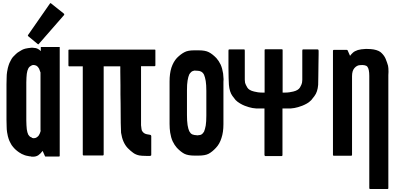

<svg xmlns="http://www.w3.org/2000/svg" viewBox="-20 -998 2602 1229"><path d="M241.2 -697.3Q282.2 -697.3 362.3 -697.3Q362.3 -610.4 362.3 -435.5Q362.3 -291 362.3 -1Q362.3 2 361.3 2.9Q359.4 3.9 357.4 3.9Q329.1 3.9 272.5 3.9Q271.5 3.9 269.5 3.9Q268.6 2.9 267.6 1Q262.7 -9.8 252.9 -32.2Q239.3 -13.7 224.6 -3.9Q210 4.9 193.4 4.9Q186.5 4.9 182.6 4.9Q178.7 3.9 174.8 2.9Q172.9 2.9 170.9 2.9Q168.9 2 166 2Q157.2 1 146.5 -2Q135.7 -4.9 126 -9.8Q119.1 -11.7 114.3 -15.6Q108.4 -18.6 102.5 -22.5Q97.7 -25.4 91.8 -30.3Q86.9 -34.2 81.1 -39.1Q72.3 -46.9 63.5 -57.6Q53.7 -68.4 46.9 -83Q39.1 -96.7 35.2 -109.4Q30.3 -122.1 25.4 -151.4Q22.5 -168.9 22.5 -189.5Q21.5 -209 21.5 -232.4Q21.5 -233.4 21.5 -235.4Q21.5 -236.3 21.5 -236.3Q21.5 -236.3 21.5 -236.3Q21.5 -263.7 21.5 -317.4Q21.5 -361.3 21.5 -451.2Q21.5 -451.2 21.5 -451.2Q21.5 -452.1 21.5 -452.1Q21.5 -453.1 21.5 -457Q21.5 -479.5 22.5 -500Q22.5 -520.5 25.4 -538.1Q30.3 -567.4 35.2 -580.1Q39.1 -593.8 46.9 -607.4Q53.7 -622.1 62.5 -632.8Q72.3 -643.6 81.1 -651.4Q90.8 -661.1 101.6 -667Q111.3 -673.8 121.1 -678.7Q130.9 -683.6 141.6 -686.5Q152.3 -689.5 162.1 -690.4Q163.1 -690.4 164.1 -690.4Q173.8 -692.4 179.7 -692.4Q186.5 -693.4 198.2 -691.4Q210.9 -691.4 221.7 -685.5Q231.4 -680.7 241.2 -670.9Q241.2 -679.7 241.2 -697.3ZM239.3 -167Q239.3 -288.1 239.3 -529.3Q239.3 -531.2 239.3 -534.2Q238.3 -536.1 237.3 -539.1Q235.4 -545.9 232.4 -552.7Q230.5 -559.6 226.6 -563.5Q223.6 -569.3 219.7 -572.3Q215.8 -575.2 211.9 -578.1Q207 -580.1 202.1 -581.1Q198.2 -582 193.4 -582Q189.5 -582 187.5 -581.1Q185.5 -581.1 183.6 -580.1Q182.6 -579.1 181.6 -578.1Q179.7 -577.1 178.7 -577.1Q172.9 -574.2 168.9 -570.3Q164.1 -565.4 161.1 -559.6Q158.2 -553.7 155.3 -544.9Q153.3 -536.1 151.4 -525.4Q150.4 -515.6 149.4 -501Q148.4 -487.3 148.4 -470.7Q148.4 -389.6 148.4 -226.6Q148.4 -210 149.4 -196.3Q150.4 -181.6 151.4 -170.9Q153.3 -159.2 155.3 -151.4Q158.2 -142.6 161.1 -135.7Q165 -129.9 169.9 -125Q173.8 -121.1 180.7 -119.1Q181.6 -118.2 183.6 -117.2Q184.6 -116.2 185.5 -115.2Q187.5 -115.2 189.5 -114.3Q190.4 -113.3 195.3 -113.3Q200.2 -113.3 204.1 -114.3Q209 -115.2 213.9 -118.2Q216.8 -120.1 221.7 -124Q225.6 -127 228.5 -131.8Q231.4 -136.7 234.4 -142.6Q237.3 -149.4 239.3 -156.2Q240.2 -159.2 240.2 -162.1Q240.2 -164.1 239.3 -167ZM391.6 -906.2Q391.6 -905.3 390.6 -904.3Q390.6 -903.3 390.6 -902.3Q336.9 -840.8 228.5 -716.8Q227.5 -715.8 226.6 -714.8Q225.6 -714.8 224.6 -714.8Q223.6 -714.8 222.7 -714.8Q222.7 -714.8 221.7 -715.8Q201.2 -732.4 160.2 -766.6Q159.2 -768.6 158.2 -770.5Q158.2 -770.5 158.2 -771.5Q158.2 -772.5 159.2 -773.4Q206.1 -840.8 299.8 -975.6Q299.8 -976.6 301.8 -977.5Q302.7 -977.5 303.7 -977.5Q304.7 -977.5 305.7 -977.5Q306.6 -977.5 307.6 -975.6Q335 -954.1 389.6 -910.2Q390.6 -910.2 390.6 -908.2Q391.6 -907.2 391.6 -906.2Z M974.6 -675.8Q974.6 -643.6 974.6 -579.1Q974.6 -577.1 972.7 -575.2Q971.7 -574.2 968.8 -574.2Q940.4 -574.2 882.8 -574.2Q882.8 -448.2 882.8 -196.3Q883.8 -183.6 885.7 -172.9Q886.7 -163.1 890.6 -158.2Q900.4 -142.6 919.9 -138.7Q940.4 -134.8 942.4 -134.8Q942.4 -134.8 942.4 -133.8Q943.4 -133.8 944.3 -133.8Q945.3 -132.8 946.3 -131.8Q947.3 -130.9 947.3 -129.9Q948.2 -128.9 948.2 -127Q948.2 -86.9 948.2 -6.8Q948.2 -4.9 947.3 -2.9Q945.3 -1 943.4 -1Q942.4 -1 942.4 -1Q942.4 -1 942.4 0Q940.4 0 917 0Q893.6 0 888.7 -1Q888.7 -1 880.9 -2Q874 -2 872.1 -2.9Q848.6 -7.8 833 -19.5Q816.4 -31.2 797.9 -49.8Q781.2 -67.4 770.5 -91.8Q759.8 -116.2 754.9 -148.4Q753.9 -153.3 752.9 -210Q752.9 -265.6 752 -335.9Q752 -365.2 751 -395.5Q751 -425.8 751 -453.1Q751 -503.9 750 -538.1Q750 -573.2 750 -573.2Q714.8 -573.2 643.6 -573.2Q643.6 -384.8 643.6 -7.8Q643.6 -5.9 641.6 -3.9Q640.6 -2.9 638.7 -2.9Q597.7 -2.9 515.6 -2.9Q512.7 -2.9 511.7 -3.9Q509.8 -5.9 509.8 -7.8Q509.8 -196.3 509.8 -573.2Q481.4 -573.2 422.9 -573.2Q420.9 -573.2 419.9 -574.2Q418 -576.2 418 -578.1Q418 -610.4 418 -675.8Q418 -678.7 419.9 -679.7Q420.9 -680.7 422.9 -680.7Q605.5 -680.7 969.7 -680.7Q972.7 -680.7 973.6 -679.7Q974.6 -678.7 974.6 -676.8Q974.6 -676.8 974.6 -675.8Z M1410.2 -474.6Q1410.2 -383.8 1410.2 -203.1Q1410.2 -151.4 1397.5 -114.3Q1385.7 -76.2 1362.3 -51.8Q1338.9 -26.4 1315.4 -13.7Q1293 -2 1250 -2Q1248 -2 1246.1 -2Q1244.1 -2 1243.2 -2Q1242.2 -2 1240.2 -2Q1236.3 -2 1232.4 -2Q1228.5 -2 1225.6 -2Q1183.6 -2 1160.2 -13.7Q1137.7 -25.4 1112.3 -51.8Q1096.7 -69.3 1085 -93.8Q1074.2 -118.2 1069.3 -149.4Q1067.4 -162.1 1066.4 -175.8Q1065.4 -189.5 1065.4 -204.1Q1065.4 -294.9 1065.4 -476.6Q1065.4 -527.3 1077.1 -564.5Q1089.8 -602.5 1112.3 -627Q1137.7 -652.3 1161.1 -664.1Q1182.6 -675.8 1222.7 -675.8Q1225.6 -675.8 1227.5 -675.8Q1229.5 -675.8 1231.4 -675.8Q1233.4 -675.8 1234.4 -675.8Q1235.4 -675.8 1237.3 -675.8Q1241.2 -675.8 1245.1 -675.8Q1249 -675.8 1252 -675.8Q1293.9 -675.8 1316.4 -664.1Q1339.8 -652.3 1365.2 -626Q1380.9 -608.4 1392.6 -584Q1403.3 -559.6 1408.2 -527.3Q1409.2 -514.6 1410.2 -502Q1410.2 -496.1 1411.1 -491.2Q1411.1 -483.4 1410.2 -474.6ZM1300.8 -416Q1300.8 -435.5 1299.8 -451.2Q1297.9 -466.8 1296.9 -479.5Q1294.9 -492.2 1292 -502Q1289.1 -512.7 1286.1 -519.5Q1282.2 -527.3 1277.3 -532.2Q1272.5 -537.1 1266.6 -540Q1255.9 -544.9 1246.1 -544.9Q1237.3 -545.9 1230.5 -545.9Q1228.5 -545.9 1226.6 -545.9Q1224.6 -545.9 1222.7 -545.9Q1219.7 -544.9 1216.8 -543.9Q1213.9 -543 1210.9 -542Q1205.1 -539.1 1200.2 -533.2Q1195.3 -528.3 1191.4 -521.5Q1188.5 -514.6 1185.5 -504.9Q1182.6 -495.1 1180.7 -482.4Q1178.7 -470.7 1177.7 -455.1Q1176.8 -438.5 1176.8 -419.9Q1176.8 -400.4 1176.8 -360.4Q1176.8 -327.1 1176.8 -261.7Q1176.8 -243.2 1177.7 -226.6Q1179.7 -210.9 1180.7 -197.3Q1182.6 -184.6 1185.5 -174.8Q1188.5 -165 1191.4 -158.2Q1195.3 -151.4 1200.2 -145.5Q1205.1 -140.6 1210.9 -137.7Q1214.8 -135.7 1224.6 -133.8Q1234.4 -132.8 1244.1 -131.8Q1245.1 -131.8 1247.1 -131.8Q1248 -132.8 1251 -132.8Q1254.9 -133.8 1259.8 -133.8Q1265.6 -134.8 1266.6 -135.7Q1272.5 -138.7 1277.3 -143.6Q1282.2 -149.4 1286.1 -155.3Q1289.1 -163.1 1292 -172.9Q1294.9 -182.6 1296.9 -194.3Q1298.8 -207 1299.8 -222.7Q1300.8 -239.3 1300.8 -257.8Q1300.8 -310.5 1300.8 -416Z M2019.5 -673.8Q2019.5 -673.8 2019.5 -650.4Q2019.5 -626 2018.6 -593.8Q2018.6 -552.7 2017.6 -511.7Q2017.6 -470.7 2016.6 -455.1Q2012.7 -409.2 1993.2 -383.8Q1973.6 -358.4 1972.7 -357.4Q1960 -344.7 1945.3 -335.9Q1929.7 -327.1 1915 -321.3Q1886.7 -310.5 1864.3 -306.6Q1842.8 -303.7 1840.8 -303.7Q1823.2 -303.7 1788.1 -303.7Q1788.1 -205.1 1788.1 -5.9Q1788.1 -3.9 1787.1 -1Q1785.2 1 1783.2 1Q1782.2 1 1780.3 1Q1747.1 1 1680.7 1Q1679.7 1 1677.7 1Q1675.8 1 1674.8 -1Q1672.9 -3.9 1672.9 -5.9Q1672.9 -105.5 1672.9 -303.7Q1655.3 -303.7 1620.1 -303.7Q1618.2 -303.7 1595.7 -306.6Q1574.2 -310.5 1545.9 -321.3Q1531.2 -327.1 1516.6 -335.9Q1501 -344.7 1488.3 -357.4Q1487.3 -357.4 1467.8 -383.8Q1449.2 -409.2 1445.3 -455.1Q1444.3 -467.8 1443.4 -499Q1443.4 -529.3 1442.4 -563.5Q1442.4 -605.5 1442.4 -639.6Q1442.4 -673.8 1442.4 -673.8Q1442.4 -676.8 1443.4 -679.7Q1444.3 -681.6 1449.2 -681.6Q1480.5 -681.6 1543 -681.6Q1544.9 -681.6 1545.9 -679.7Q1546.9 -677.7 1546.9 -673.8Q1546.9 -611.3 1546.9 -487.3Q1546.9 -482.4 1547.9 -476.6Q1548.8 -470.7 1548.8 -467.8Q1551.8 -457 1562.5 -438.5Q1573.2 -419.9 1606.4 -412.1Q1617.2 -409.2 1630.9 -407.2Q1644.5 -405.3 1660.2 -405.3Q1665 -405.3 1673.8 -405.3Q1673.8 -496.1 1673.8 -677.7Q1673.8 -680.7 1675.8 -681.6Q1676.8 -682.6 1678.7 -682.6Q1679.7 -682.6 1681.6 -682.6Q1714.8 -682.6 1781.2 -682.6Q1782.2 -682.6 1784.2 -682.6Q1786.1 -682.6 1788.1 -681.6Q1789.1 -680.7 1789.1 -677.7Q1789.1 -586.9 1789.1 -405.3Q1793.9 -405.3 1802.7 -405.3Q1819.3 -405.3 1832 -407.2Q1845.7 -409.2 1857.4 -412.1Q1889.6 -419.9 1900.4 -438.5Q1911.1 -457 1913.1 -467.8Q1914.1 -470.7 1914.1 -476.6Q1915 -482.4 1915 -487.3Q1915 -548.8 1915 -673.8Q1915 -676.8 1916 -679.7Q1918 -681.6 1918.9 -681.6Q1950.2 -681.6 2012.7 -681.6Q2016.6 -681.6 2017.6 -679.7Q2018.6 -676.8 2019.5 -673.8Z M2465.8 -517.6Q2465.8 -276.4 2465.8 207Q2465.8 209 2464.8 210Q2462.9 211.9 2460.9 211.9Q2423.8 211.9 2348.6 211.9Q2346.7 211.9 2345.7 210Q2343.8 209 2343.8 207Q2343.8 -33.2 2343.8 -512.7Q2343.8 -533.2 2340.8 -547.9Q2337.9 -562.5 2332 -570.3Q2326.2 -578.1 2314.5 -580.1Q2302.7 -583 2284.2 -581.1Q2264.6 -580.1 2249 -562.5Q2233.4 -544.9 2233.4 -510.7Q2233.4 -342.8 2233.4 -5.9Q2233.4 -3.9 2231.4 -2.9Q2230.5 -1 2228.5 -1Q2190.4 -1 2116.2 -1Q2114.3 -1 2112.3 -2.9Q2111.3 -3.9 2111.3 -5.9Q2111.3 -89.8 2111.3 -256.8Q2111.3 -395.5 2111.3 -672.9Q2111.3 -675.8 2112.3 -676.8Q2114.3 -678.7 2116.2 -678.7Q2144.5 -678.7 2200.2 -678.7Q2201.2 -678.7 2203.1 -677.7Q2204.1 -676.8 2205.1 -675.8Q2210 -664.1 2220.7 -640.6Q2227.5 -650.4 2239.3 -661.1Q2250 -670.9 2270.5 -677.7Q2291 -683.6 2319.3 -684.6Q2325.2 -684.6 2331.1 -684.6Q2352.5 -684.6 2371.1 -681.6Q2408.2 -674.8 2423.8 -657.2Q2440.4 -640.6 2448.2 -622.1Q2459 -595.7 2463.9 -577.1Q2466.8 -564.5 2466.8 -538.1Q2466.8 -528.3 2465.8 -517.6Z"/></svg>

Font: Typeface
Style: Regular
Weight: 400
Version: Version 1.0